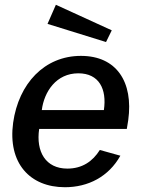

<svg xmlns="http://www.w3.org/2000/svg" viewBox="-20 -774 595 804"><path d="M511 -234 517 -271C539 -431 468 -540 319 -540C166 -540 58 -424 35 -260C12 -91 105 10 252 10C349 10 435 -34 484 -122L398 -146C368 -98 324 -68 262 -68C171 -68 130 -139 144 -234ZM179 -674 424 -598 448 -647 214 -754ZM155 -313C165 -391 216 -467 308 -467C395 -467 428 -401 415 -313Z"/></svg>

Font: Cheyenne Sans Medium
Style: Italic
Weight: 500
Italic angle: -8.13011°
Designer: The Public Sans project authors (U.S. Web Design System), Libre Franklin designed by Pablo Impallari and Rodrigo Fuenzal
Foundry: The Cheyenne Sans Project Authors
Version: Version 2.007